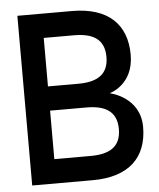

<svg xmlns="http://www.w3.org/2000/svg" viewBox="-51 -744 652 789"><g transform="rotate(-5 275.0 -350.0)"><path d="M275 -700H50V0H300C450 0 525 -75 525 -200C525 -325 400 -350 400 -350C400 -350 500 -375 500 -500C500 -625 425 -700 275 -700ZM150 -100V-300H300C375 -300 425 -275 425 -200C425 -125 375 -100 300 -100ZM150 -400V-600H275C350 -600 400 -575 400 -500C400 -425 350 -400 275 -400Z"/></g></svg>

Font: LS-VG5000
Style: Regular
Weight: 400
Designer: Justin Bihan, 2021
Foundry: Justin Bihan, 2021
Version: Version 1.000;Glyphs 3.1.2 (3151)